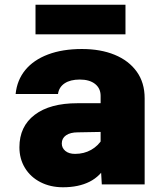

<svg xmlns="http://www.w3.org/2000/svg" viewBox="-20 -779 690 811"><path d="M410 0 405 -87V-374Q405 -406 381.5 -424.5Q358 -443 317 -443Q277 -443 253 -427Q229 -411 225 -382H46Q52 -441 87 -483.5Q122 -526 183 -549Q244 -572 326 -572Q405 -572 464.5 -547.5Q524 -523 557.5 -476.5Q591 -430 591 -364V0ZM246 12Q193 12 151 -9.5Q109 -31 85.5 -69.5Q62 -108 62 -157Q62 -245 126.5 -294Q191 -343 307 -343H421L420 -222L309 -220Q277 -220 259 -207.5Q241 -195 241 -173Q241 -154 256 -141.5Q271 -129 297 -129Q335 -129 365 -146Q395 -163 413 -193L431 -84Q405 -35 358.5 -11.5Q312 12 246 12ZM130 -634V-759H510V-634Z"/></svg>

Font: Azeret Mono Thin ExtraBold
Style: Regular
Weight: 800
Version: Version 1.002